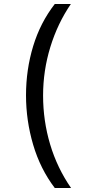

<svg xmlns="http://www.w3.org/2000/svg" viewBox="-20 -812 459 967"><path d="M256 135Q183 39 147 -83Q111 -205 111 -332Q111 -461 147 -579.5Q183 -698 256 -792H337Q270 -694 233.5 -575Q197 -456 197 -331Q197 -204 232.5 -85Q268 34 338 135Z"/></svg>

Font: loriya05
Style: Book
Weight: 400
Designer: Jelle Bosma - Monotype Design Team
Foundry: Monotype Imaging Inc.
Version: Version 2.003